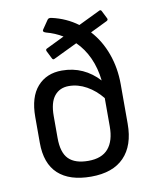

<svg xmlns="http://www.w3.org/2000/svg" viewBox="-80 -755 666 827"><g transform="rotate(-10 252.5 -341.0)"><path d="M252 11Q158 11 108.5 -34.5Q59 -80 59 -171V-284Q59 -371 99 -416Q139 -461 206 -461Q255 -461 295.5 -442.5Q336 -424 368 -389Q362 -444 341.5 -489Q321 -534 288 -566L184 -516Q177 -512 173 -521L156 -555Q153 -563 161 -566L239 -604Q206 -624 168 -634Q151 -639 158 -649L184 -687Q189 -695 202 -692Q265 -678 315 -641L410 -687Q417 -691 421 -682L438 -648Q441 -641 433 -637L359 -601Q401 -555 423.5 -492.5Q446 -430 446 -359V-186Q446 -91 396.5 -40Q347 11 252 11ZM138 -178Q138 -114 166 -86Q194 -58 252 -58Q311 -58 339.5 -91.5Q368 -125 368 -188V-312Q339 -348 301.5 -369Q264 -390 224 -390Q184 -390 161 -361.5Q138 -333 138 -274Z"/></g></svg>

Font: Sofia Sans Semi Condensed
Style: Regular
Weight: 400
Designer: Botio Nikoltchev, Ani Petrova
Foundry: lettersoup
Version: Version 4.100; ttfautohint (v1.8.4.7-5d5b)